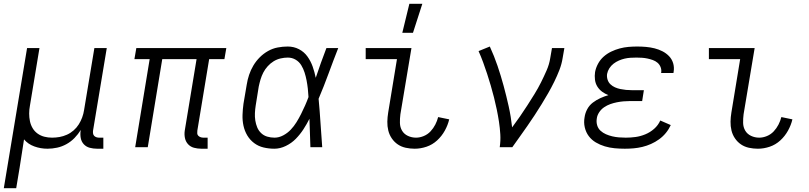

<svg xmlns="http://www.w3.org/2000/svg" viewBox="-21 -772 4241 1007"><path d="M-1 215 121 -520H186L136 -218Q132 -197 132 -176.5Q132 -156 136 -136.5Q140 -117 150 -100Q160 -83 176 -71.5Q192 -60 211.5 -55Q231 -50 252 -50Q272 -50 291.5 -53.5Q311 -57 330 -65.5Q349 -74 365 -88Q381 -102 392 -119.5Q403 -137 410 -156Q417 -175 420 -195L474 -520H539L467 -87Q466 -80 467 -72.5Q468 -65 472.5 -60Q477 -55 484 -52.5Q491 -50 498 -50H521V8H488Q468 8 449.5 3Q431 -2 418.5 -15.5Q406 -29 402.5 -48Q399 -67 402 -87L403 -91Q389 -68 370 -48.5Q351 -29 327.5 -16Q304 -3 278.5 2.5Q253 8 228 8Q192 8 159 -4Q126 -16 105 -41Q99 -4 93.5 33Q88 70 82 107L64 215Z M1068 8H1035Q1015 8 996.5 3Q978 -2 965.5 -15.5Q953 -29 949 -48Q945 -67 948 -87L1010 -462H830L754 0H688L764 -462H684L694 -520H1166L1156 -462H1076L1014 -87Q1013 -80 1013.5 -72.5Q1014 -65 1019 -60Q1024 -55 1031 -52.5Q1038 -50 1045 -50H1068Z M1418 8Q1389 8 1361.5 1.5Q1334 -5 1312 -21.5Q1290 -38 1276 -61.5Q1262 -85 1256 -112.5Q1250 -140 1251 -169.5Q1252 -199 1256 -228L1273 -328Q1277 -354 1285.5 -379.5Q1294 -405 1308 -428.5Q1322 -452 1341.5 -471.5Q1361 -491 1385 -504.5Q1409 -518 1435.5 -523Q1462 -528 1488 -528Q1520 -528 1547 -514Q1574 -500 1591.5 -475.5Q1609 -451 1619 -422.5Q1629 -394 1635 -364Q1648 -403 1662 -442Q1676 -481 1691 -520H1753Q1727 -454 1702.5 -387Q1678 -320 1650 -254Q1656 -191 1660 -127Q1664 -63 1669 0H1607Q1606 -37 1604.5 -74.5Q1603 -112 1602 -149Q1588 -121 1570.5 -94Q1553 -67 1530.5 -44Q1508 -21 1478 -6.5Q1448 8 1418 8ZM1419 -50Q1442 -50 1464.5 -62Q1487 -74 1504 -92Q1521 -110 1534 -131Q1547 -152 1558 -174Q1569 -196 1579 -218.5Q1589 -241 1597 -263Q1596 -285 1593.5 -307Q1591 -329 1587 -350Q1583 -371 1576.5 -391.5Q1570 -412 1559 -430Q1548 -448 1529.5 -459Q1511 -470 1488 -470Q1470 -470 1450.5 -465.5Q1431 -461 1414 -450.5Q1397 -440 1383 -424.5Q1369 -409 1360 -391.5Q1351 -374 1345.5 -355.5Q1340 -337 1336 -318L1320 -218Q1317 -199 1316 -179Q1315 -159 1318 -140Q1321 -121 1328 -104Q1335 -87 1348.5 -74Q1362 -61 1380.5 -55.5Q1399 -50 1419 -50Z M2154 8Q2130 8 2107 3Q2084 -2 2065.5 -14.5Q2047 -27 2034 -46Q2021 -65 2015.5 -87.5Q2010 -110 2010.5 -134Q2011 -158 2015 -182L2061 -462H1897V-520H2137L2079 -173Q2076 -150 2076.5 -127.5Q2077 -105 2087.5 -87Q2098 -69 2118 -59.5Q2138 -50 2161 -50Q2181 -50 2201.5 -58.5Q2222 -67 2237 -83Q2252 -99 2262 -118.5Q2272 -138 2277 -158L2335 -146Q2328 -116 2312 -87Q2296 -58 2271.5 -35.5Q2247 -13 2216 -2.5Q2185 8 2154 8ZM2089 -600 2126 -752H2194L2145 -600Z M2600 0Q2605 -34 2603 -67.5Q2601 -101 2596 -133.5Q2591 -166 2584.5 -197.5Q2578 -229 2570 -260.5Q2562 -292 2553 -323Q2544 -354 2534 -384.5Q2524 -415 2513 -445Q2502 -475 2489 -504L2548 -528Q2571 -478 2588.5 -426.5Q2606 -375 2620.5 -321.5Q2635 -268 2647 -214Q2659 -160 2665 -104Q2686 -132 2706 -161Q2726 -190 2745 -219.5Q2764 -249 2782.5 -279Q2801 -309 2816.5 -340Q2832 -371 2846 -403Q2860 -435 2865 -468L2874 -520H2939L2930 -468Q2925 -436 2913 -405Q2901 -374 2886 -343.5Q2871 -313 2854.5 -284Q2838 -255 2820 -226Q2802 -197 2783.5 -168.5Q2765 -140 2745 -111.5Q2725 -83 2705.5 -55.5Q2686 -28 2666 0Z M3256 8Q3229 8 3202.5 5.5Q3176 3 3151 -4.5Q3126 -12 3104 -25Q3082 -38 3067 -58Q3052 -78 3046 -104Q3040 -130 3045 -157Q3048 -179 3059 -199.5Q3070 -220 3088.5 -234Q3107 -248 3128 -257.5Q3149 -267 3170 -273Q3152 -280 3137 -291Q3122 -302 3112 -318Q3102 -334 3099.5 -354Q3097 -374 3100 -394Q3104 -416 3115.5 -437.5Q3127 -459 3145 -475Q3163 -491 3185 -501.5Q3207 -512 3229.5 -518Q3252 -524 3275 -526Q3298 -528 3321 -528Q3344 -528 3367 -526Q3390 -524 3412 -518.5Q3434 -513 3453.5 -503Q3473 -493 3488 -477.5Q3503 -462 3509.5 -440.5Q3516 -419 3512 -395L3511 -389H3446L3447 -392Q3449 -407 3443.5 -420.5Q3438 -434 3427.5 -443Q3417 -452 3403 -457Q3389 -462 3375 -465Q3361 -468 3346.5 -469Q3332 -470 3317 -470Q3301 -470 3285.5 -469Q3270 -468 3255 -464.5Q3240 -461 3225 -454.5Q3210 -448 3197 -438Q3184 -428 3175 -414Q3166 -400 3163 -384Q3161 -369 3165.5 -354.5Q3170 -340 3180.5 -330Q3191 -320 3204.5 -314Q3218 -308 3232.5 -305Q3247 -302 3262 -300.5Q3277 -299 3293 -299H3356L3347 -242H3284Q3267 -242 3249.5 -240.5Q3232 -239 3214.5 -235.5Q3197 -232 3180 -226Q3163 -220 3147.5 -209.5Q3132 -199 3121.5 -183Q3111 -167 3109 -150Q3106 -132 3111 -115Q3116 -98 3128.5 -86.5Q3141 -75 3157 -68Q3173 -61 3190 -57Q3207 -53 3225 -51.5Q3243 -50 3261 -50Q3287 -50 3312.5 -53.5Q3338 -57 3363.5 -67.5Q3389 -78 3410 -96.5Q3431 -115 3442 -140L3497 -116Q3487 -94 3471.5 -75Q3456 -56 3436 -41.5Q3416 -27 3393.5 -17Q3371 -7 3348 -1.5Q3325 4 3302 6Q3279 8 3256 8Z M3954 8Q3930 8 3907 3Q3884 -2 3865.5 -14.5Q3847 -27 3834 -46Q3821 -65 3815.5 -87.5Q3810 -110 3810.5 -134Q3811 -158 3815 -182L3861 -462H3697V-520H3937L3879 -173Q3876 -150 3876.5 -127.5Q3877 -105 3887.5 -87Q3898 -69 3918 -59.5Q3938 -50 3961 -50Q3981 -50 4001.5 -58.5Q4022 -67 4037 -83Q4052 -99 4062 -118.5Q4072 -138 4077 -158L4135 -146Q4128 -116 4112 -87Q4096 -58 4071.5 -35.5Q4047 -13 4016 -2.5Q3985 8 3954 8Z"/></svg>

Font: Iosevka Light Extended
Style: Italic
Weight: 300
Width: 7
Italic angle: -9°
Monospace: yes
Designer: Belleve Invis
Foundry: Belleve Invis
Version: Version 32.5.0; ttfautohint (v1.8.4)